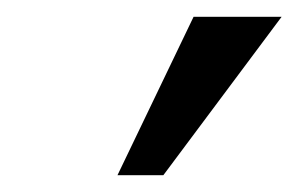

<svg xmlns="http://www.w3.org/2000/svg" viewBox="-20 -770 356 229"><path d="M210.9 -750H315.9L174.8 -561H120.1Z"/></svg>

Font: Pattaya
Style: Regular
Weight: 400
Designer: Pablo Impallari / Thai characters Designed by Thanarat Vachiruckul and Suppakit Chalermlarp
Foundry: Pablo Impallari
Version: Version 1.007;September 16, 2023;FontCreator 15.0.0.2934 64-